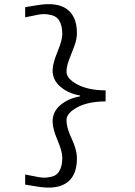

<svg xmlns="http://www.w3.org/2000/svg" viewBox="-20 -732 640 909"><path d="M160.2 151.9 99.1 142.1V94.2L149.9 104Q179.7 110.8 201.4 108.6Q223.1 106.4 237.3 99.9Q251.5 93.3 259.8 79.6Q268.1 65.9 271.5 50.3Q274.9 34.7 274.9 14.2Q274.9 -15.6 252 -69.1Q229 -122.6 229 -157.2Q229 -203.6 266.4 -234.9Q303.7 -266.1 358.9 -275.9V-279.8Q303.7 -289.6 266.4 -321Q229 -352.5 229 -398.9Q229 -430.7 252 -486.3Q274.9 -542 274.9 -569.8Q274.9 -590.3 271.5 -606Q268.1 -621.6 259.8 -635.3Q251.5 -648.9 237.3 -655.5Q223.1 -662.1 201.4 -664.6Q179.7 -667 149.9 -660.2L99.1 -649.9V-698.2L160.2 -708Q251.5 -722.7 297.9 -688Q344.2 -653.3 344.2 -575.2Q344.2 -546.4 331.8 -513.7Q319.3 -481 307.1 -449.5Q294.9 -418 294.9 -392.1Q294.9 -359.9 345.9 -332.3Q397 -304.7 480 -304.2V-252Q397 -251.5 345.9 -223.9Q294.9 -196.3 294.9 -164.1Q294.9 -141.6 302.7 -117.4Q310.5 -93.3 319.6 -75Q328.6 -56.6 336.4 -31Q344.2 -5.4 344.2 19Q344.2 97.2 297.9 131.8Q251.5 166.5 160.2 151.9Z"/></svg>

Font: Office Code Pro D
Style: Regular
Weight: 400
Designer: Nathan Rutzky & Paul D. Hunt
Foundry: Adobe Systems Incorporated
Version: Version 1.004;PS 001.004;hotconv 1.0.70;makeotf.lib2.5.58329